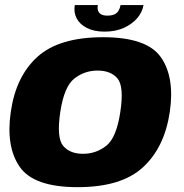

<svg xmlns="http://www.w3.org/2000/svg" viewBox="-20 -750 740 774"><path d="M293 4.5Q469.5 4.5 556.5 -75.8Q643.5 -156 664.5 -299Q685 -439.5 628.2 -519.8Q571.5 -600 395.5 -600Q218.5 -600 131.2 -521.2Q44 -442.5 23.5 -299Q3 -158.5 59.8 -77Q116.5 4.5 293 4.5ZM314.5 -130Q261.5 -130 234.5 -162.2Q207.5 -194.5 223 -298.5Q238.5 -401 279.5 -433.2Q320.5 -465.5 373.5 -465.5Q427 -465.5 453.8 -433.5Q480.5 -401.5 465 -298.5Q449.5 -195 408.5 -162.5Q367.5 -130 314.5 -130ZM401.5 -622.5Q445 -622.5 478.2 -637.2Q511.5 -652 532.5 -676Q553.5 -700 558.5 -729.5H466Q463.5 -716 457.5 -706.2Q451.5 -696.5 440.5 -691.8Q429.5 -687 412.5 -687Q397.5 -687 388.2 -692Q379 -697 375.5 -706.2Q372 -715.5 374.5 -729.5H281.5Q276.5 -700 289 -676Q301.5 -652 330.2 -637.2Q359 -622.5 401.5 -622.5Z"/></svg>

Font: Anybody Thin ExtraBold
Style: Italic
Weight: 800
Italic angle: -10°
Version: Version 1.113;gftools[0.9.25]